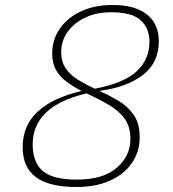

<svg xmlns="http://www.w3.org/2000/svg" viewBox="-20 -737 690 767"><path d="M538 -189.5Q538 -131 507 -86Q476 -41 419.5 -15.5Q363 10 286 10Q176 10 123.2 -29.5Q70.5 -69 70.5 -149Q70.5 -236 131 -291.5Q191.5 -347 306 -373.5Q274 -390 247.2 -409.5Q220.5 -429 204.5 -456.2Q188.5 -483.5 188.5 -522.5Q188.5 -579 219.2 -623Q250 -667 304.2 -692Q358.5 -717 428 -717Q495.5 -717 536.5 -697.8Q577.5 -678.5 596 -646Q614.5 -613.5 614.5 -573Q614.5 -486 550.2 -437Q486 -388 377 -374Q414.5 -357 451.5 -335.5Q488.5 -314 513.2 -279.5Q538 -245 538 -189.5ZM224.5 -530Q224.5 -491 242.2 -464.5Q260 -438 290.5 -419Q321 -400 358.5 -382.5Q477.5 -405.5 527.2 -453.2Q577 -501 577 -570Q577 -623.5 542.5 -655.8Q508 -688 424 -688Q364 -688 319.2 -666.2Q274.5 -644.5 249.5 -608.8Q224.5 -573 224.5 -530ZM110.5 -160Q110.5 -89 150.5 -54.2Q190.5 -19.5 287.5 -19.5Q391 -19.5 446 -66.5Q501 -113.5 501 -182Q501 -231.5 477.8 -263Q454.5 -294.5 418.2 -316Q382 -337.5 342.5 -356Q338.5 -358 334.2 -360Q330 -362 325.5 -364Q215.5 -337.5 163 -286.5Q110.5 -235.5 110.5 -160Z"/></svg>

Font: Newsreader Caption ExtraLight
Style: Italic
Weight: 275
Italic angle: -17°
Designer: Hugues Gentile
Foundry: Production Type
Version: Version 1.001